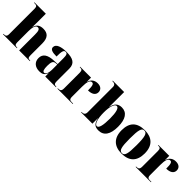

<svg xmlns="http://www.w3.org/2000/svg" viewBox="249 -2003 3256 3256"><g transform="rotate(45 1877.0 -375.0)"><path d="M21 0H356V-10H352C308 -10 289 -20 289 -74V-342C289 -421 304 -502 355 -502C398 -502 409 -463 409 -378V0H666V-10H662C617 -10 603 -19 603 -80V-360C603 -494 548 -551 441 -551C353 -551 306 -513 289 -439H287C289 -486 289 -524 289 -571V-760H16V-750H30C74 -750 94 -741 94 -687V-77C94 -19 70 -10 25 -10H21Z M901 10C959 10 1009 -6 1033 -80H1035V0H1292V-10H1288C1243 -10 1229 -26 1229 -80V-383C1229 -507 1152 -551 999 -551C876 -551 774 -521 774 -445C774 -394 824 -375 930 -375C930 -501 942 -541 984 -541C1022 -541 1034 -515 1034 -434V-298L953 -295C805 -290 732 -240 732 -141C732 -43 801 10 901 10ZM974 -31C944 -31 930 -69 930 -152C930 -246 947 -282 1003 -286L1035 -288V-161C1035 -88 1011 -31 974 -31Z M1327 0H1694V-10H1659C1622 -10 1598 -18 1598 -77V-318C1598 -433 1618 -493 1665 -493C1703 -493 1714 -455 1714 -346C1806 -346 1863 -383 1863 -451C1863 -508 1823 -549 1747 -549C1673 -549 1619 -510 1599 -435H1597V-536H1336V-526H1340C1384 -526 1403 -517 1403 -458V-82C1403 -19 1377 -10 1332 -10H1327Z M2316 10C2445 10 2511 -86 2511 -271C2511 -454 2445 -549 2324 -549C2240 -549 2186 -504 2168 -400H2166C2167 -478 2167 -556 2167 -599V-760H1894V-750H1898C1940 -750 1972 -739 1972 -684V-79C1972 -19 1933 -10 1900 -10H1894V0H2166V-132H2168C2187 -33 2226 10 2316 10ZM2248 -22C2202 -22 2167 -113 2167 -271C2167 -415 2199 -505 2247 -505C2293 -505 2316 -420 2316 -273C2316 -113 2295 -22 2248 -22Z M2871 10C3055 10 3151 -83 3151 -271C3151 -459 3046 -551 2874 -551C2690 -551 2594 -459 2594 -271C2594 -83 2699 10 2871 10ZM2873 0C2811 0 2792 -64 2792 -271C2792 -476 2811 -541 2872 -541C2934 -541 2954 -476 2954 -271C2954 -64 2935 0 2873 0Z M3203 0H3570V-10H3535C3498 -10 3474 -18 3474 -77V-318C3474 -433 3494 -493 3541 -493C3579 -493 3590 -455 3590 -346C3682 -346 3739 -383 3739 -451C3739 -508 3699 -549 3623 -549C3549 -549 3495 -510 3475 -435H3473V-536H3212V-526H3216C3260 -526 3279 -517 3279 -458V-82C3279 -19 3253 -10 3208 -10H3203Z"/></g></svg>

Font: Noto Serif Display Black
Style: Regular
Weight: 900
Designer: Monotype Design Team
Foundry: Monotype Imaging Inc.
Version: Version 2.009